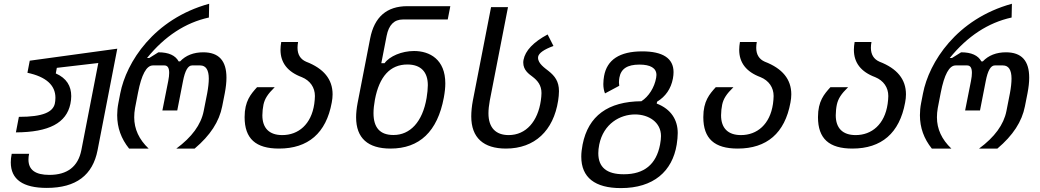

<svg xmlns="http://www.w3.org/2000/svg" viewBox="-20 -780 5458 1008"><path d="M225.6 206.5C379.9 206.5 466.8 139.2 492.2 8.8L595.7 -524.4L136.2 -461.4L124 -397.9C222.2 -377 271 -332.5 271 -266.6C271 -255.4 269.5 -242.7 267.6 -234.9C256.8 -191.9 206.5 -166.5 79.1 -166.5L63.5 -85C238.3 -85.9 328.6 -134.8 349.6 -234.9C352.5 -249 354 -262.7 354 -275.4C354 -328.1 329.6 -369.6 272.9 -394.5L278.3 -423.8L496.1 -449.2L407.2 7.8C390.1 94.7 333.5 138.2 239.3 138.2C165.5 138.2 129.4 111.8 129.4 57.6C129.4 48.3 130.4 38.6 132.8 27.3H41.5C38.1 43.5 36.6 58.6 36.6 72.3C36.6 162.1 100.6 206.5 225.6 206.5Z M657.7 0H760.3C710 -47.9 684.6 -102.5 684.6 -164.1C684.6 -178.7 686 -197.3 689 -212.9L704.6 -293.5C723.1 -388.7 749 -436.5 782.7 -436.5H843.3C859.9 -436.5 868.2 -423.8 868.2 -397.5C868.2 -386.2 866.7 -372.1 863.3 -355L832.5 -200.2H910.6L940.9 -355C951.2 -407.7 966.3 -436.5 988.3 -436.5H1031.2C1061 -436.5 1076.2 -412.6 1076.2 -367.2C1076.2 -347.2 1073.2 -319.3 1067.9 -291L1049.3 -196.8C1035.2 -125.5 987.3 -60.1 905.8 0H1002C1084 -69.3 1130.9 -141.6 1146.5 -221.7L1160.2 -291C1166 -321.8 1168.9 -348.1 1168.9 -372.1C1168.9 -461.4 1128.9 -505.4 1046.9 -505.4C996.6 -505.4 955.1 -489.3 925.3 -457.5H918C900.9 -489.3 865.2 -505.4 811.5 -505.4L763.7 -475.6H752C845.2 -590.3 953.6 -661.1 1076.7 -688L1078.1 -760.3C787.1 -680.2 643.1 -453.1 611.3 -289.6L601.6 -239.3C597.2 -217.3 595.2 -195.3 595.2 -175.3C595.2 -109.4 616.2 -51.8 657.7 0Z M1444.8 0C1597.2 0 1692.4 -80.6 1721.7 -241.7C1724.6 -257.8 1726.1 -270.5 1726.1 -284.7C1726.1 -363.8 1679.7 -420.4 1586.9 -456.1C1557.1 -469.2 1542 -493.7 1542 -529.3C1542 -538.6 1543 -548.8 1544.9 -559.6H1456.5C1454.1 -545.4 1452.6 -531.7 1452.6 -518.6C1452.6 -450.7 1489.7 -402.8 1564.5 -375C1608.4 -356.9 1633.3 -320.8 1633.3 -275.9C1633.3 -265.1 1631.8 -247.6 1629.9 -234.4C1614.3 -127.4 1546.9 -70.8 1461.9 -70.8C1394 -70.8 1357.4 -106.9 1357.4 -174.8C1357.4 -192.4 1359.9 -215.8 1363.3 -231C1370.1 -261.7 1385.3 -286.1 1422.4 -322.3H1329.6C1296.9 -286.1 1264.2 -249.5 1264.2 -165C1264.2 -51.8 1322.8 0 1444.8 0Z M2030.3 0C2182.1 0 2276.9 -89.4 2310.1 -267.6C2315.4 -296.4 2317.9 -320.8 2317.9 -342.3C2317.9 -467.8 2236.3 -512.2 2153.8 -512.2C2089.4 -512.2 2024.9 -484.9 1999 -448.2H1981.9L2009.8 -591.8C2021 -648.9 2049.3 -677.7 2095.2 -677.7H2330.6L2344.2 -747.6H2118.7C2010.3 -747.6 1945.3 -690.9 1923.3 -578.1L1857.4 -239.3C1852.1 -211.4 1849.6 -186 1849.6 -164.1C1849.6 -54.7 1911.6 0 2030.3 0ZM2044.9 -71.3C1975.6 -71.3 1940.9 -109.4 1940.9 -186C1940.9 -206.5 1943.4 -230 1948.2 -256.3C1971.2 -378.9 2028.8 -441.4 2118.7 -441.4C2189 -441.4 2226.1 -402.8 2226.1 -333C2226.1 -314.9 2223.6 -289.6 2219.7 -266.1C2198.2 -138.7 2132.3 -71.3 2046.4 -71.3Z M2636.2 0C2787.6 0 2885.7 -94.2 2910.2 -251.5C2912.6 -267.1 2914.6 -285.6 2914.6 -301.3C2914.6 -353 2892.6 -381.3 2859.9 -407.2C2840.3 -422.9 2804.7 -446.3 2804.7 -476.6C2804.7 -478.5 2804.7 -480.5 2805.2 -482.4C2809.1 -501.5 2835.9 -520.5 2885.7 -538.6L2855 -599.1C2779.8 -558.6 2737.8 -514.2 2728.5 -465.8C2727.5 -460.9 2727.1 -456.1 2727.1 -451.2C2727.1 -411.6 2757.3 -391.1 2774.9 -377.9C2802.7 -356.9 2822.8 -332 2822.8 -291.5C2822.8 -280.8 2821.3 -264.2 2819.3 -251.5C2803.7 -144 2742.7 -70.8 2650.4 -70.8C2583.5 -70.8 2544.4 -108.9 2544.4 -185.1C2544.4 -204.1 2546.9 -228 2551.3 -251.5L2647 -742.7H2558.1L2462.4 -251.5C2457 -223.1 2454.1 -193.4 2454.1 -168.9C2454.1 -56.6 2518.6 0 2636.2 0Z M3239.7 207.5C3411.1 207.5 3509.8 119.6 3532.7 -21C3536.1 -41.5 3538.1 -65.4 3538.1 -81.5C3538.1 -149.9 3503.9 -207 3427.7 -236.3L3429.7 -246.1C3474.6 -273.4 3502.4 -314 3512.7 -367.2C3515.1 -379.4 3516.1 -391.6 3516.1 -401.4C3516.1 -474.1 3459.5 -510.3 3351.6 -510.3C3231.9 -510.3 3166.5 -465.3 3151.4 -380.9C3149.4 -370.1 3147.5 -353.5 3147.5 -338.9C3147.5 -320.8 3150.4 -304.2 3156.2 -289.6L3231 -329.6C3230 -335.4 3229.5 -341.3 3229.5 -347.2C3229.5 -356 3230.5 -364.7 3231.9 -373C3240.2 -418.5 3272.9 -440.9 3336.9 -440.9C3394.5 -440.9 3426.3 -422.9 3426.3 -386.2C3426.3 -381.8 3425.8 -377 3424.8 -371.6C3416 -320.8 3385.7 -272.9 3347.2 -248.5C3172.4 -247.1 3068.4 -171.9 3038.6 -21C3034.2 2 3031.7 22.5 3031.7 42.5C3031.7 151.9 3103.5 207.5 3239.7 207.5ZM3253.9 134.8C3165 134.8 3121.1 98.1 3121.1 24.4C3121.1 10.7 3122.6 -4.4 3126 -21C3148.4 -130.9 3235.8 -179.2 3314 -179.2C3385.7 -179.2 3450.2 -138.2 3450.2 -65.9C3450.2 -55.2 3448.7 -38.1 3445.3 -21C3425.3 83 3361.8 134.8 3255.9 134.8Z M3853 0C4005.4 0 4100.6 -80.6 4129.9 -241.7C4132.8 -257.8 4134.3 -270.5 4134.3 -284.7C4134.3 -363.8 4087.9 -420.4 3995.1 -456.1C3965.3 -469.2 3950.2 -493.7 3950.2 -529.3C3950.2 -538.6 3951.2 -548.8 3953.1 -559.6H3864.7C3862.3 -545.4 3860.8 -531.7 3860.8 -518.6C3860.8 -450.7 3897.9 -402.8 3972.7 -375C4016.6 -356.9 4041.5 -320.8 4041.5 -275.9C4041.5 -265.1 4040 -247.6 4038.1 -234.4C4022.5 -127.4 3955.1 -70.8 3870.1 -70.8C3802.2 -70.8 3765.6 -106.9 3765.6 -174.8C3765.6 -192.4 3768.1 -215.8 3771.5 -231C3778.3 -261.7 3793.5 -286.1 3830.6 -322.3H3737.8C3705.1 -286.1 3672.4 -249.5 3672.4 -165C3672.4 -51.8 3731 0 3853 0Z M4455.1 0C4607.4 0 4702.6 -80.6 4731.9 -241.7C4734.9 -257.8 4736.3 -270.5 4736.3 -284.7C4736.3 -363.8 4689.9 -420.4 4597.2 -456.1C4567.4 -469.2 4552.2 -493.7 4552.2 -529.3C4552.2 -538.6 4553.2 -548.8 4555.2 -559.6H4466.8C4464.4 -545.4 4462.9 -531.7 4462.9 -518.6C4462.9 -450.7 4500 -402.8 4574.7 -375C4618.7 -356.9 4643.6 -320.8 4643.6 -275.9C4643.6 -265.1 4642.1 -247.6 4640.1 -234.4C4624.5 -127.4 4557.1 -70.8 4472.2 -70.8C4404.3 -70.8 4367.7 -106.9 4367.7 -174.8C4367.7 -192.4 4370.1 -215.8 4373.5 -231C4380.4 -261.7 4395.5 -286.1 4432.6 -322.3H4339.8C4307.1 -286.1 4274.4 -249.5 4274.4 -165C4274.4 -51.8 4333 0 4455.1 0Z M4872.1 0H4974.6C4924.3 -47.9 4898.9 -102.5 4898.9 -164.1C4898.9 -178.7 4900.4 -197.3 4903.3 -212.9L4918.9 -293.5C4937.5 -388.7 4963.4 -436.5 4997.1 -436.5H5057.6C5074.2 -436.5 5082.5 -423.8 5082.5 -397.5C5082.5 -386.2 5081.1 -372.1 5077.6 -355L5046.9 -200.2H5125L5155.3 -355C5165.5 -407.7 5180.7 -436.5 5202.6 -436.5H5245.6C5275.4 -436.5 5290.5 -412.6 5290.5 -367.2C5290.5 -347.2 5287.6 -319.3 5282.2 -291L5263.7 -196.8C5249.5 -125.5 5201.7 -60.1 5120.1 0H5216.3C5298.3 -69.3 5345.2 -141.6 5360.8 -221.7L5374.5 -291C5380.4 -321.8 5383.3 -348.1 5383.3 -372.1C5383.3 -461.4 5343.3 -505.4 5261.2 -505.4C5210.9 -505.4 5169.4 -489.3 5139.6 -457.5H5132.3C5115.2 -489.3 5079.6 -505.4 5025.9 -505.4L4978 -475.6H4966.3C5059.6 -590.3 5168 -661.1 5291 -688L5292.5 -760.3C5001.5 -680.2 4857.4 -453.1 4825.7 -289.6L4815.9 -239.3C4811.5 -217.3 4809.6 -195.3 4809.6 -175.3C4809.6 -109.4 4830.6 -51.8 4872.1 0Z"/></svg>

Font: Hack
Style: Oblique
Weight: 400
Italic angle: -12°
Monospace: yes
Designer: Christopher Simpkins
Foundry: Christopher Simpkins
Version: Version 2.010